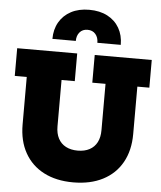

<svg xmlns="http://www.w3.org/2000/svg" viewBox="-66 -1090 973 1157"><g transform="rotate(5 421.0 -512.0)"><path d="M634 -839.5H492.5Q492.5 -872 475 -892.2Q457.5 -912.5 427 -912.5Q397 -912.5 379.5 -892.2Q362 -872 362 -839.5H220.5Q220.5 -897 245.8 -940.8Q271 -984.5 317.2 -1009Q363.5 -1033.5 427 -1033.5Q491 -1033.5 537.2 -1009.2Q583.5 -985 608.8 -941.2Q634 -897.5 634 -839.5ZM483 -765H828V-597.5H755.5V-310.5Q755.5 -211 715 -138.8Q674.5 -66.5 599.2 -27.8Q524 11 420 11Q317 11 242.2 -27.8Q167.5 -66.5 127 -138.8Q86.5 -211 86.5 -310.5V-597.5H14V-765H377V-597.5H297V-317Q297 -274 313 -243.8Q329 -213.5 359 -197.8Q389 -182 430.5 -182Q472.5 -182 502.2 -198Q532 -214 547.5 -244Q563 -274 563 -317V-597.5H483Z"/></g></svg>

Font: Hepta Slab ExtraBold
Style: Regular
Weight: 800
Designer: Michael LaGattuta
Foundry: Michael LaGattuta
Version: Version 1.102